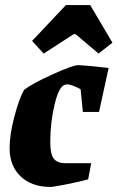

<svg xmlns="http://www.w3.org/2000/svg" viewBox="-20 -731 465 760"><path d="M179 -167Q179 -122 192.5 -103.5Q206 -85 241 -85H341L329 -21Q287 -10 238.5 -0.5Q190 9 180 9Q106 9 62 -32.5Q18 -74 18 -145Q18 -197 36.5 -268Q55 -339 75 -375Q107 -400 187.5 -436.5Q268 -473 289 -473Q311 -473 410 -462L372 -288H308L299 -378Q263 -397 246 -397Q242 -397 236 -395Q213 -388 196 -317Q179 -246 179 -167ZM107 -569 241 -711H337L425 -562L370 -519L279 -596H272L153 -519Z"/></svg>

Font: Grenze ExtraBold
Style: Italic
Weight: 800
Italic angle: -10°
Designer: Renata Polastri
Foundry: Omnibus-Type
Version: Version 1.002; ttfautohint (v1.8)